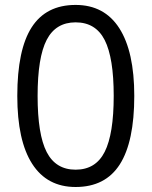

<svg xmlns="http://www.w3.org/2000/svg" viewBox="-20 -745 612 775"><path d="M522 -357.9Q522 -172.9 463.6 -81.5Q405.3 9.8 285.2 9.8Q169.9 9.8 109.9 -83.7Q49.8 -177.2 49.8 -357.9Q49.8 -544.4 107.9 -634.8Q166 -725.1 285.2 -725.1Q401.4 -725.1 461.7 -630.9Q522 -536.6 522 -357.9ZM131.8 -357.9Q131.8 -202.1 168.5 -131.1Q205.1 -60.1 285.2 -60.1Q366.2 -60.1 402.6 -132.1Q439 -204.1 439 -357.9Q439 -511.7 402.6 -583.3Q366.2 -654.8 285.2 -654.8Q205.1 -654.8 168.5 -584.2Q131.8 -513.7 131.8 -357.9Z"/></svg>

Font: CAA NEO Sans
Style: Regular
Weight: 400
Version: Version 1.10